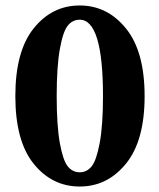

<svg xmlns="http://www.w3.org/2000/svg" viewBox="-20 -666 582 701"><path d="M356 -315Q356 -594 271 -594Q245 -594 227.5 -572.5Q210 -551 198.5 -487Q187 -423 187 -315Q187 -207 198.5 -143.5Q210 -80 227.5 -58.5Q245 -37 271 -37Q297 -37 314.5 -58.5Q332 -80 344 -144Q356 -208 356 -315ZM103 -562.5Q170 -646 271 -646Q372 -646 440 -562Q508 -478 508 -315Q508 -152 440 -68.5Q372 15 271 15Q170 15 103 -68Q36 -151 36 -315Q36 -479 103 -562.5Z"/></svg>

Font: TypoPRO Source Serif Pro
Style: Bold
Weight: 700
Designer: Frank Grießhammer
Foundry: Adobe Systems Incorporated
Version: Version 1.017;PS 1.0;hotconv 1.0.79;makeotf.lib2.5.61930